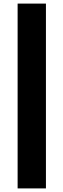

<svg xmlns="http://www.w3.org/2000/svg" viewBox="-20 -828 353 1068"><path d="M78 220V-808H235.5V220Z"/></svg>

Font: Encode Sans Expanded Expanded
Style: Bold
Weight: 700
Width: 7
Designer: Multiple Designers
Foundry: Impallari Type
Version: Version 3.000; ttfautohint (v1.8.3) -l 8 -r 50 -G 200 -x 14 